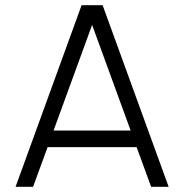

<svg xmlns="http://www.w3.org/2000/svg" viewBox="-20 -720 710 740"><path d="M294.5 -700H375.5L630 0H562.5L506.5 -153H163.5L107.5 0H40ZM186.5 -217H483.5L335 -624Z"/></svg>

Font: Urbanist Light
Style: Regular
Weight: 300
Designer: Corey Hu
Foundry: Corey Hu
Version: Version 1.330; ttfautohint (v1.8.4.7-5d5b)